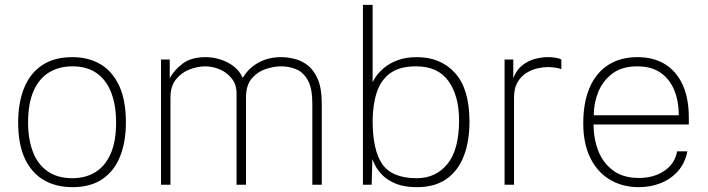

<svg xmlns="http://www.w3.org/2000/svg" viewBox="-20 -763 2926 793"><path d="M279 10Q212 10 161.5 -19Q111 -48 83 -107.2Q55 -166.5 55 -257Q55 -338 79.2 -398.8Q103.5 -459.5 153.2 -493.2Q203 -527 279 -527Q345.5 -527 395 -497.8Q444.5 -468.5 472.2 -408.8Q500 -349 500 -257Q500 -177 476 -117Q452 -57 403.2 -23.5Q354.5 10 279 10ZM279 -27Q333.5 -27 374 -52Q414.5 -77 437 -128Q459.5 -179 459.5 -257Q459.5 -326.5 440 -378.8Q420.5 -431 380.5 -460Q340.5 -489 279 -489Q224 -489 182.8 -464Q141.5 -439 118.8 -387.5Q96 -336 96 -257Q96 -188 115.8 -136.2Q135.5 -84.5 176.2 -55.8Q217 -27 279 -27Z M645 0V-517H681V-440Q700 -474.5 735 -500.8Q770 -527 830 -527Q860 -527 890.8 -517.2Q921.5 -507.5 946.2 -488.2Q971 -469 982.5 -441Q1006 -481.5 1047.2 -504.2Q1088.5 -527 1141 -527Q1167 -527 1196.2 -520Q1225.5 -513 1251 -493.2Q1276.5 -473.5 1292.8 -435.5Q1309 -397.5 1309 -335V0H1270V-335Q1270 -397.5 1251.8 -430.8Q1233.5 -464 1204.2 -476.5Q1175 -489 1141 -489Q1111.5 -489 1077.8 -478Q1044 -467 1020 -439Q996 -411 996 -360V0H957V-376Q957 -414 937 -439Q917 -464 887.5 -476.5Q858 -489 829 -489Q796.5 -489 763 -476.2Q729.5 -463.5 706.8 -435Q684 -406.5 684 -360V0Z M1702.5 10Q1650 10 1615.2 -4.2Q1580.5 -18.5 1560.2 -39Q1540 -59.5 1530.5 -78.2Q1521 -97 1518 -106L1515 0H1479V-743H1519V-423Q1522.5 -432 1534.2 -449Q1546 -466 1567.8 -484Q1589.5 -502 1622.8 -514.5Q1656 -527 1702.5 -527Q1800 -527 1859.5 -461.5Q1919 -396 1919 -260Q1919 -179 1895.5 -118.2Q1872 -57.5 1824 -23.8Q1776 10 1702.5 10ZM1701.5 -27Q1780 -27 1828 -85.8Q1876 -144.5 1876 -266.5Q1876 -366.5 1832.5 -427.8Q1789 -489 1698.5 -489Q1632 -489 1593.2 -461.8Q1554.5 -434.5 1537.2 -384.5Q1520 -334.5 1519 -266.5Q1519 -141.5 1559.5 -84.2Q1600 -27 1701.5 -27Z M2064 0V-517H2100V-440Q2113.5 -475 2137.8 -493.8Q2162 -512.5 2190 -519.8Q2218 -527 2242.5 -527Q2258 -527 2273.5 -524.8Q2289 -522.5 2298.5 -517V-477Q2288 -482 2270.8 -484Q2253.5 -486 2242.5 -486Q2224 -486 2200.2 -480.8Q2176.5 -475.5 2154.2 -461.8Q2132 -448 2117.5 -423.2Q2103 -398.5 2103 -360V0Z M2619 10Q2551 10 2499.2 -20.8Q2447.5 -51.5 2418.2 -110.5Q2389 -169.5 2389 -254Q2389 -339.5 2415.2 -400.8Q2441.5 -462 2491.8 -494.5Q2542 -527 2613 -527Q2680 -527 2727.2 -497.5Q2774.5 -468 2799.8 -412.2Q2825 -356.5 2825 -277V-249H2431.5Q2431.5 -190.5 2451 -140.2Q2470.5 -90 2512 -59Q2553.5 -28 2619 -28Q2680.5 -28 2724 -57.5Q2767.5 -87 2776.5 -138H2819Q2809 -88 2779 -55Q2749 -22 2707.2 -6Q2665.5 10 2619 10ZM2432.5 -287H2783.5Q2783.5 -344.5 2765 -390.2Q2746.5 -436 2708.5 -462.5Q2670.5 -489 2612 -489Q2548.5 -489 2508.8 -458.8Q2469 -428.5 2450.5 -382Q2432 -335.5 2432.5 -287Z"/></svg>

Font: Public Sans Thin Thin
Style: Regular
Weight: 250
Version: Version 2.001